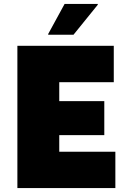

<svg xmlns="http://www.w3.org/2000/svg" viewBox="-20 -952 652 972"><path d="M68 0V-720H556V-536H280V-440H508V-268H280V-184H564V0ZM224 -776V-780L307 -932H475V-928L352 -776Z"/></svg>

Font: Kufam Black
Style: Regular
Weight: 900
Designer: Wael Morcos, Artur Schmal
Foundry: Original Type
Version: Version 1.301; ttfautohint (v1.8.3)